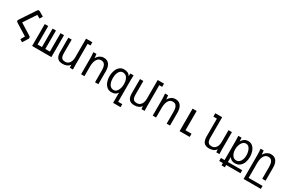

<svg xmlns="http://www.w3.org/2000/svg" viewBox="177 -2358 6245 4177"><g transform="rotate(30 3300.0 -269.0)"><path d="M418 -100 124 -282.5Q103 -295.5 103 -317Q103 -329 111 -342L364.5 -724Q377.5 -744.5 397 -744.5Q408 -744.5 421 -737.5L539.5 -669.5L497.5 -596.5L416.5 -642.5L212.5 -335L498 -157.5Q507.5 -152 512.2 -142.2Q517 -132.5 517 -121.5Q517 -112 514 -102.8Q511 -93.5 505.5 -87L425 40L360.5 -1.5Z M1140 0H656V-550H743V-86.5H853V-550H937.5V-86.5H1052V-550H1140Z M1248.5 -190V-550H1332.5V-224Q1332.5 -171.5 1339.8 -137.5Q1347 -103.5 1371.8 -82.2Q1396.5 -61 1445.5 -61Q1496.5 -61 1529.5 -88.2Q1562.5 -115.5 1577.5 -158.8Q1592.5 -202 1592.5 -252V-725H1751V-644H1678.5V-119Q1678.5 -86 1680.5 -38Q1680.5 -27 1681.5 0H1602.5L1598.5 -73Q1570 -31.5 1525 -12.2Q1480 7 1423.5 7Q1330 7 1289.2 -43Q1248.5 -93 1248.5 -190Z M1877 -550H1955L1965 -450Q1994.5 -501.5 2040 -530.8Q2085.5 -560 2139 -560Q2228.5 -560 2274.2 -497.8Q2320 -435.5 2320 -325V0H2236V-285Q2236 -344 2227 -386.5Q2218 -429 2191.2 -455.5Q2164.5 -482 2115 -482Q2063.5 -482 2031 -448.2Q1998.5 -414.5 1984.2 -361.8Q1970 -309 1970 -250V0H1886V-407Q1886 -441.5 1884 -470.5Q1882 -499.5 1877 -550Z M2650.5 10Q2579.5 10 2532.5 -31.8Q2485.5 -73.5 2463.5 -138.2Q2441.5 -203 2441.5 -274Q2441.5 -346.5 2464.5 -412.2Q2487.5 -478 2533.2 -519Q2579 -560 2643.5 -560Q2700.5 -560 2739 -542.5Q2777.5 -525 2803.5 -481L2806.5 -550H2888.5L2887.5 -532Q2884.5 -463 2884.5 -442V115.5H2988V191H2800.5V-65Q2772 -23.5 2737.5 -6.8Q2703 10 2650.5 10ZM2802.5 -274Q2802.5 -345 2783.8 -393.8Q2765 -442.5 2732.5 -466.8Q2700 -491 2658.5 -491Q2618 -491 2588 -464.8Q2558 -438.5 2541.8 -389.8Q2525.5 -341 2525.5 -274Q2525.5 -206.5 2542.2 -157.5Q2559 -108.5 2591.2 -82.2Q2623.5 -56 2668.5 -56Q2711.5 -56 2741.8 -88.5Q2772 -121 2787.2 -171.2Q2802.5 -221.5 2802.5 -274Z M3048.5 -190V-550H3132.5V-224Q3132.5 -171.5 3139.8 -137.5Q3147 -103.5 3171.8 -82.2Q3196.5 -61 3245.5 -61Q3296.5 -61 3329.5 -88.2Q3362.5 -115.5 3377.5 -158.8Q3392.5 -202 3392.5 -252V-725H3551V-644H3478.5V-119Q3478.5 -86 3480.5 -38Q3480.5 -27 3481.5 0H3402.5L3398.5 -73Q3370 -31.5 3325 -12.2Q3280 7 3223.5 7Q3130 7 3089.2 -43Q3048.5 -93 3048.5 -190Z M3677 -550H3755L3765 -450Q3794.5 -501.5 3840 -530.8Q3885.5 -560 3939 -560Q4028.5 -560 4074.2 -497.8Q4120 -435.5 4120 -325V0H4036V-285Q4036 -344 4027 -386.5Q4018 -429 3991.2 -455.5Q3964.5 -482 3915 -482Q3863.5 -482 3831 -448.2Q3798.5 -414.5 3784.2 -361.8Q3770 -309 3770 -250V0H3686V-407Q3686 -441.5 3684 -470.5Q3682 -499.5 3677 -550Z M4361 -565H4463V-80H4614V0H4361Z M4928 -190V-641H4839V-725H5012V-224Q5012 -171.5 5019.2 -137.5Q5026.5 -103.5 5051.2 -82.2Q5076 -61 5125 -61Q5176 -61 5209 -88.2Q5242 -115.5 5257 -158.8Q5272 -202 5272 -252V-550H5358V-119Q5358 -86 5360 -38Q5360 -27 5361 0H5282L5278 -73Q5249.5 -31.5 5204.5 -12.2Q5159.5 7 5103 7Q5009.5 7 4968.8 -43Q4928 -93 4928 -190Z M5431.5 56H5523V-428Q5523 -482.5 5519.5 -540L5519 -550H5600L5604 -459Q5632 -508.5 5672.5 -534.2Q5713 -560 5765 -560Q5834 -560 5879.8 -517.8Q5925.5 -475.5 5946.8 -410.2Q5968 -345 5968 -275.5Q5968 -203.5 5945 -139.2Q5922 -75 5872.8 -34.5Q5823.5 6 5748.5 6Q5701 6 5667.8 -12Q5634.5 -30 5607 -68V56H5966V131.5H5607V190H5523V131.5H5431.5ZM5884 -268.5Q5884 -318.5 5870.8 -369Q5857.5 -419.5 5827.5 -453.8Q5797.5 -488 5750.5 -488Q5703.5 -488 5670.5 -453.2Q5637.5 -418.5 5621.2 -366.8Q5605 -315 5605 -264.5Q5605 -219 5618.8 -172.5Q5632.5 -126 5663.8 -94.5Q5695 -63 5743.5 -63Q5789.5 -63 5821 -91.8Q5852.5 -120.5 5868.2 -167.5Q5884 -214.5 5884 -268.5Z M6077.5 -550H6155.5L6165.5 -450Q6195 -501.5 6240.5 -530.8Q6286 -560 6339.5 -560Q6429 -560 6474.8 -497.8Q6520.5 -435.5 6520.5 -325V0H6436.5V-285Q6436.5 -344 6427.5 -386.5Q6418.5 -429 6391.8 -455.5Q6365 -482 6315.5 -482Q6264 -482 6231.5 -448.2Q6199 -414.5 6184.8 -361.8Q6170.5 -309 6170.5 -250V130H6520V205.5H6086.5V-407Q6086.5 -441.5 6084.5 -470.5Q6082.5 -499.5 6077.5 -550Z"/></g></svg>

Font: JuliaMono
Style: Regular
Weight: 400
Monospace: yes
Designer: cormullion
Foundry: corm
Version: Version 0.055; ttfautohint (v1.8.4)